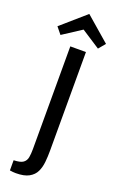

<svg xmlns="http://www.w3.org/2000/svg" viewBox="-172 -936 615 992"><g transform="rotate(20 135.5 -439.5)"><path d="M186 -700V-157Q186 -126 183 -95.5Q180 -65 168.5 -41Q157 -17 131 -2.5Q105 12 59 12Q44 12 26 9V-47Q63 -48 78 -59Q93 -70 96.5 -89.5Q100 -109 100 -135V-700ZM238 -738 135 -805 32 -738 2 -775 135 -891 269 -775Z"/></g></svg>

Font: Strait
Style: Regular
Weight: 400
Designer: Eduardo Rodriguez Tunni
Foundry: Eduardo Rodriguez Tunni
Version: Version 1.002; ttfautohint (v1.8.4.7-5d5b);gftools[0.9.23]